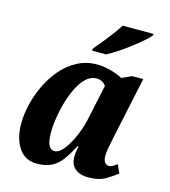

<svg xmlns="http://www.w3.org/2000/svg" viewBox="-114 -857 847 958"><g transform="rotate(15 309.0 -378.0)"><path d="M164 10Q102 10 70 -39.5Q38 -89 38 -163Q38 -210 50.5 -263Q63 -316 87 -366Q111 -416 146 -456.5Q181 -497 227 -521.5Q273 -546 329 -546Q365 -546 403 -535Q441 -524 461 -512L512 -535H569L503 -225Q501 -213 496.5 -193Q492 -173 488.5 -152Q485 -131 485 -117Q485 -94 493.5 -83Q502 -72 515 -72Q526 -72 534.5 -77.5Q543 -83 556 -92L576 -49Q552 -30 518 -10Q484 10 430 10Q388 10 362.5 -10.5Q337 -31 337 -72Q337 -94 344 -127H339Q316 -83 294 -52.5Q272 -22 241.5 -6Q211 10 164 10ZM233 -73Q257 -73 282 -105Q307 -137 327.5 -186Q348 -235 358 -288L393 -452Q385 -465 372 -471.5Q359 -478 344 -478Q315 -478 291 -456Q267 -434 249 -398Q231 -362 218.5 -320Q206 -278 199.5 -236Q193 -194 193 -161Q193 -111 204.5 -92Q216 -73 233 -73ZM285 -606 288 -619Q305 -638 326 -664Q347 -690 367 -717Q387 -744 401 -766H561L558 -756Q547 -743 524.5 -723.5Q502 -704 472.5 -681.5Q443 -659 413 -639Q383 -619 358 -606Z"/></g></svg>

Font: Noto Serif Condensed ExtraBold
Style: Italic
Weight: 800
Width: 3
Italic angle: -12°
Designer: Monotype Design Team
Foundry: Monotype Imaging Inc.
Version: Version 2.014; ttfautohint (v1.8.4.7-5d5b)